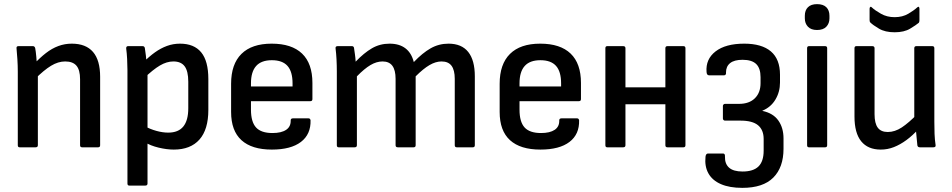

<svg xmlns="http://www.w3.org/2000/svg" viewBox="-20 -712 4602 928"><path d="M377 0Q367 0 367 -10V-329Q367 -374 349.5 -394.5Q332 -415 295 -415Q261 -415 226.5 -394Q192 -373 148 -329L143 -401Q173 -433 202 -455.5Q231 -478 262 -489.5Q293 -501 327 -501Q395 -501 429.5 -461Q464 -421 464 -341V-10Q464 0 454 0ZM75 0Q66 0 66 -10V-366Q66 -395 64 -426Q62 -457 60 -477Q58 -489 69 -489H139Q147 -489 150 -480Q153 -465 155.5 -437.5Q158 -410 159 -390L163 -360V-10Q163 0 152 0Z M820 11Q786 11 746.5 1.5Q707 -8 680 -25L678 -103Q705 -88 735.5 -79.5Q766 -71 793 -71Q842 -71 866 -100.5Q890 -130 890 -189V-317Q890 -368 872.5 -391.5Q855 -415 818 -415Q786 -415 753 -395.5Q720 -376 676 -334L671 -409Q701 -439 729 -459Q757 -479 787 -490Q817 -501 850 -501Q918 -501 952.5 -459Q987 -417 987 -330V-181Q987 -86 944 -37.5Q901 11 820 11ZM605 185Q596 185 596 175V-373Q596 -398 594.5 -426.5Q593 -455 590 -477Q589 -489 599 -489H669Q678 -489 680 -480Q682 -466 685 -444Q688 -422 687 -408L693 -364V175Q693 185 682 185Z M1294 11Q1197 11 1147 -34.5Q1097 -80 1097 -171V-307Q1097 -402 1147 -451.5Q1197 -501 1293 -501Q1390 -501 1440 -453Q1490 -405 1490 -311V-233Q1490 -223 1480 -223H1193V-182Q1193 -123 1217.5 -96Q1242 -69 1297 -69Q1340 -69 1363 -84.5Q1386 -100 1385 -130Q1385 -140 1396 -140H1471Q1479 -140 1481 -131Q1483 -63 1434.5 -26Q1386 11 1294 11ZM1193 -294H1394V-309Q1394 -366 1369.5 -393.5Q1345 -421 1294 -421Q1243 -421 1218 -393Q1193 -365 1193 -309Z M1617 0Q1608 0 1608 -10V-366Q1608 -396 1606.5 -425Q1605 -454 1602 -477Q1600 -489 1612 -489H1681Q1689 -489 1691 -481Q1693 -466 1695.5 -449.5Q1698 -433 1699 -414Q1739 -456 1777.5 -478.5Q1816 -501 1863 -501Q1910 -501 1939.5 -478.5Q1969 -456 1980 -412Q2022 -456 2061.5 -478.5Q2101 -501 2148 -501Q2211 -501 2243 -461Q2275 -421 2275 -343V-10Q2275 0 2265 0H2188Q2178 0 2178 -10V-331Q2178 -373 2162.5 -394Q2147 -415 2114 -415Q2086 -415 2056 -397.5Q2026 -380 1989 -343V-10Q1989 0 1979 0H1903Q1892 0 1892 -10V-331Q1892 -373 1876.5 -394Q1861 -415 1829 -415Q1800 -415 1770.5 -397.5Q1741 -380 1705 -343V-10Q1705 0 1694 0Z M2592 11Q2495 11 2445 -34.5Q2395 -80 2395 -171V-307Q2395 -402 2445 -451.5Q2495 -501 2591 -501Q2688 -501 2738 -453Q2788 -405 2788 -311V-233Q2788 -223 2778 -223H2491V-182Q2491 -123 2515.5 -96Q2540 -69 2595 -69Q2638 -69 2661 -84.5Q2684 -100 2683 -130Q2683 -140 2694 -140H2769Q2777 -140 2779 -131Q2781 -63 2732.5 -26Q2684 11 2592 11ZM2491 -294H2692V-309Q2692 -366 2667.5 -393.5Q2643 -421 2592 -421Q2541 -421 2516 -393Q2491 -365 2491 -309Z M3206 0Q3196 0 3196 -10V-479Q3196 -489 3206 -489H3283Q3293 -489 3293 -479V-10Q3293 0 3283 0ZM2915 0Q2906 0 2906 -10V-479Q2906 -489 2915 -489H2992Q3003 -489 3003 -479V-10Q3003 0 2992 0ZM2989 -208V-290H3214V-208Z M3568 196Q3506 196 3464.5 178Q3423 160 3404 126Q3385 92 3390 45Q3392 30 3402 30H3475Q3485 30 3484 45Q3483 80 3504 98.5Q3525 117 3569 117Q3621 117 3646 92.5Q3671 68 3671 16V-40Q3671 -84 3644 -106.5Q3617 -129 3559 -129H3484Q3480 -129 3477 -132Q3474 -135 3474 -139V-200Q3474 -204 3477 -207Q3480 -210 3484 -210H3552Q3601 -210 3628.5 -237Q3656 -264 3656 -310V-339Q3656 -382 3635 -402.5Q3614 -423 3569 -423Q3529 -423 3509 -407Q3489 -391 3489 -362Q3490 -356 3487.5 -352Q3485 -348 3480 -348H3407Q3396 -348 3395 -364Q3390 -426 3438.5 -463.5Q3487 -501 3577 -501Q3662 -501 3706 -463.5Q3750 -426 3750 -351V-313Q3750 -268 3728 -231Q3706 -194 3665 -177V-176Q3717 -165 3742 -129.5Q3767 -94 3767 -43V7Q3767 97 3717.5 146.5Q3668 196 3568 196Z M3890 0Q3881 0 3881 -10V-479Q3881 -489 3890 -489H3968Q3978 -489 3978 -479V-10Q3978 0 3968 0ZM3929 -567Q3900 -567 3885 -583Q3870 -599 3870 -623V-636Q3870 -662 3885 -677Q3900 -692 3929 -692Q3959 -692 3974 -677Q3989 -662 3989 -636V-623Q3989 -599 3974 -583Q3959 -567 3929 -567Z M4237 11Q4175 11 4142.5 -29Q4110 -69 4110 -149V-479Q4110 -489 4119 -489H4196Q4207 -489 4207 -479V-160Q4207 -116 4222.5 -95Q4238 -74 4271 -74Q4305 -74 4338.5 -96Q4372 -118 4415 -162L4419 -88Q4391 -57 4361 -35Q4331 -13 4300.5 -1Q4270 11 4237 11ZM4426 0Q4416 0 4414 -9Q4412 -29 4410 -50.5Q4408 -72 4406 -93L4399 -132V-479Q4399 -489 4409 -489H4486Q4496 -489 4496 -479V-123Q4496 -93 4497 -65Q4498 -37 4502 -11Q4504 0 4491 0ZM4304 -556Q4258 -556 4228.5 -573.5Q4199 -591 4187 -603Q4183 -606 4183 -615V-670Q4183 -676 4186.5 -678.5Q4190 -681 4194 -676Q4209 -662 4238 -645.5Q4267 -629 4304 -629Q4342 -629 4370 -645.5Q4398 -662 4413 -676Q4418 -681 4421 -678.5Q4424 -676 4424 -670V-615Q4424 -606 4421 -602Q4408 -591 4379 -573.5Q4350 -556 4304 -556Z"/></svg>

Font: Sofia Sans Semi Condensed SemiBold
Style: Regular
Weight: 600
Designer: Botio Nikoltchev, Ani Petrova
Foundry: lettersoup
Version: Version 4.100